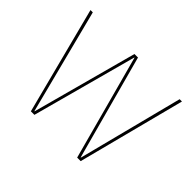

<svg xmlns="http://www.w3.org/2000/svg" viewBox="-150 -981 1232 1232"><g transform="rotate(45 466.0 -365.0)"><path d="M467 -713H465L272 0H240L51 -730H72L255 -17H257L450 -730H482L675 -17H677L860 -730H881L692 0H660Z"/></g></svg>

Font: M PLUS 1p Thin
Style: Regular
Weight: 250
Version: Version 1.062